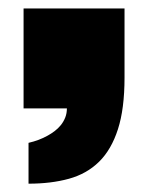

<svg xmlns="http://www.w3.org/2000/svg" viewBox="-20 -258 395 457"><path d="M47.9 82Q73.2 76.2 93.3 64.9Q102.1 60.1 110.1 54Q118.2 47.9 124.8 39.8Q131.3 31.7 135.3 21.7Q139.2 11.7 139.2 0H36.1V-237.8H276.4V-73.2Q276.4 1 260.7 49.6Q245.1 98.1 215.8 127Q186.5 155.8 144 167.5Q101.6 179.2 47.9 179.2Z"/></svg>

Font: Coda Caption ExtraBold
Style: Regular
Weight: 800
Designer: vernon adams
Foundry: vernon adams
Version: Version 1.002